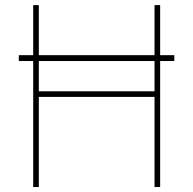

<svg xmlns="http://www.w3.org/2000/svg" viewBox="-20 -748 772 768"><path d="M677.2 -527.3V-503.9H55.2V-527.3ZM112.8 0V-727.5H135.3V-382.8H598.1V-727.5H620.6V0H598.1V-360.4H135.3V0Z"/></svg>

Font: Inter 18pt Thin
Style: Regular
Weight: 250
Designer: Rasmus Andersson
Foundry: rsms
Version: Version 4.001;git-66647c0bb